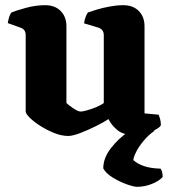

<svg xmlns="http://www.w3.org/2000/svg" viewBox="-20 -520 657 740"><path d="M243 4Q217 4 188.5 -7.5Q160 -19 135 -35Q110 -51 94.5 -66.5Q79 -82 79 -90V-385Q79 -406 60 -413L10 -431Q12 -443 15 -453.5Q18 -464 24 -472Q41 -479 79 -489.5Q117 -500 154 -500Q192 -500 214 -477.5Q236 -455 236 -419V-123Q244 -115 262.5 -102.5Q281 -90 291 -90Q298 -90 314.5 -94.5Q331 -99 349.5 -106.5Q368 -114 380 -123V-385Q380 -405 361 -413L304 -430Q306 -445 310.5 -456Q315 -467 319 -472Q330 -476 353 -483Q376 -490 403.5 -495Q431 -500 455 -500Q493 -500 515 -477.5Q537 -455 537 -419V-83L591 -78Q594 -72 597 -61.5Q600 -51 600 -37Q595 -28 577.5 -19.5Q560 -11 537 -5.5Q514 0 494 0Q455 0 432.5 -18.5Q410 -37 398 -61Q380 -49 350 -34Q320 -19 290 -7.5Q260 4 243 4ZM509 200Q495 200 467.5 190Q440 180 414 164Q388 148 378 129Q378 89 407.5 51Q437 13 477 -14L577 -17Q551 1 532 24.5Q513 48 503.5 68Q494 88 494 97Q510 112 536 120.5Q562 129 599 130Q607 142 607 162Q593 178 565 189Q537 200 509 200Z"/></svg>

Font: Texturina ExtraBold
Style: Regular
Weight: 800
Designer: Guillermo Torres Carreño
Foundry: Omnibus-Type
Version: Version 1.002; ttfautohint (v1.8.3)